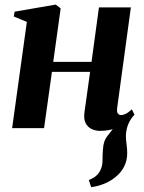

<svg xmlns="http://www.w3.org/2000/svg" viewBox="-20 -544 610 815"><path d="M367 250.5 357 220Q379 211.5 391 199.8Q403 188 409 171.5Q415.5 156 415.2 134.2Q415 112.5 417 90.5Q418.5 55 436 33.2Q453.5 11.5 467 -6.5L542.5 -47.5Q528 -29 521.2 -8Q514.5 13 514.5 34Q514.5 48.5 517.2 68.2Q520 88 520 106.5Q520 137 506.8 163.2Q493.5 189.5 468.5 209Q448 225.5 422.2 236Q396.5 246.5 367 250.5ZM477.5 -87Q475 -68.5 480.5 -62Q486 -55.5 493.5 -55.5Q502.5 -55.5 514 -61Q525.5 -66.5 539.5 -80L551 -57Q540.5 -44 520.5 -28Q500.5 -12 471.5 -0.2Q442.5 11.5 404 11.5Q386.5 11.5 370 4.2Q353.5 -3 344 -20.5Q334.5 -38 338.5 -67.5L362.5 -239H200.5L167 0H31.5L94 -451L38.5 -474L42 -494.5L216.5 -524.5L237.5 -508.5L206 -281.5H368.5L400 -512.5H535.5Z"/></svg>

Font: Merriweather 120pt
Style: Bold Italic
Weight: 700
Italic angle: -7.8°
Version: Version 2.101